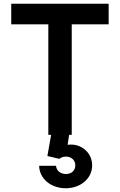

<svg xmlns="http://www.w3.org/2000/svg" viewBox="-20 -720 640 1025"><path d="M238 0H253L233 113L297 128C306 120 318 116 332 116C361 116 382 135 382 163C382 190 362 209 332 209C303 209 281 191 279 165H189C190 233 251 285 331 285C411 285 472 232 472 163C472 94 412 43 341 53L349 0H363V-590H560V-700H40V-590H238Z"/></svg>

Font: CommitMono
Style: Bold
Weight: 700
Monospace: yes
Designer: Eigil Nikolajsen
Foundry: Eigil Nikolajsen
Version: Version 1.143